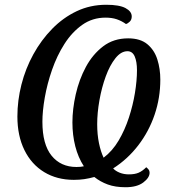

<svg xmlns="http://www.w3.org/2000/svg" viewBox="-20 -745 726 806"><path d="M507 41Q464 41 432.5 29.5Q401 18 376 -2Q354 4 334 7Q314 10 290 10Q219 10 165.5 -22.5Q112 -55 82.5 -115Q53 -175 53 -256Q53 -323 70 -390Q87 -457 120 -517Q153 -577 199 -624Q245 -671 302 -698Q359 -725 426 -725Q481 -725 507 -711Q533 -697 533 -676Q533 -662 524.5 -654Q516 -646 509 -644Q491 -657 470.5 -664Q450 -671 423 -671Q368 -671 325 -640.5Q282 -610 250.5 -560.5Q219 -511 198.5 -452Q178 -393 168 -335.5Q158 -278 158 -234Q158 -139 196.5 -91.5Q235 -44 301 -44Q320 -44 332 -47Q308 -84 296 -131Q284 -178 284 -231Q284 -287 298 -349Q312 -411 340.5 -464Q369 -517 413 -550.5Q457 -584 518 -584Q569 -584 598.5 -559.5Q628 -535 640.5 -495.5Q653 -456 653 -411Q653 -334 629 -263.5Q605 -193 560.5 -135Q516 -77 455 -38Q465 -27 482.5 -20Q500 -13 521 -13Q546 -13 562 -20Q578 -27 594 -43Q600 -38 604 -33Q608 -28 608 -20Q608 1 581.5 21Q555 41 507 41ZM415 -83Q452 -111 478 -155Q504 -199 521 -251Q538 -303 546.5 -355Q555 -407 555 -450Q555 -486 545.5 -508Q536 -530 515 -530Q488 -530 464.5 -500.5Q441 -471 424 -424.5Q407 -378 397.5 -324.5Q388 -271 388 -224Q388 -180 395.5 -144Q403 -108 415 -83Z"/></svg>

Font: Noto Serif SemiCondensed
Style: Italic
Weight: 400
Width: 4
Italic angle: -12°
Designer: Monotype Design Team
Foundry: Monotype Imaging Inc.
Version: Version 2.013